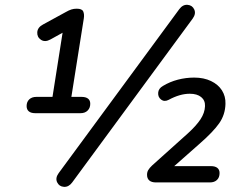

<svg xmlns="http://www.w3.org/2000/svg" viewBox="-20 -743 984 782"><path d="M88.4 -311.2Q88.4 -328 99.1 -338.2Q109.8 -348.4 128 -348.4H193.8L239.4 -638.3L287.4 -638.8L185.7 -582.4Q163.3 -570 146.9 -580.9Q130.6 -591.7 131.8 -611.7Q133.1 -631.6 155.5 -643.4L248.5 -694.2Q260.5 -701.1 270.6 -704.4Q280.6 -707.6 292.6 -707.6Q314.2 -707.6 319.1 -696.1Q324 -684.6 321.4 -668.2L270.7 -348.4H311.9Q329.4 -348.4 338.5 -341.3Q347.6 -334.2 347.6 -320.3Q347.6 -303.4 336.9 -292.7Q326.2 -282 308 -282H123.5Q106.6 -282 97.5 -289.4Q88.4 -296.9 88.4 -311.2ZM218.8 -37.7 710.2 -705.7Q724.5 -724.9 743.9 -723.3Q763.3 -721.7 771.2 -704.4Q779.1 -687.1 764.8 -667.3L274 0.1Q259.7 19.3 240.3 18Q220.9 16.7 212.7 -0.6Q204.5 -17.9 218.8 -37.7ZM578.9 -31Q578.9 -42.3 584 -50.7Q589.1 -59.2 599.7 -69.2L745.8 -200.4Q779.4 -231 796.7 -257.2Q814 -283.5 815 -310.6Q816 -334.1 799.4 -347.6Q782.8 -361.2 752.9 -361.2Q712.7 -361.2 667.2 -336.5Q649.6 -327.2 636.3 -337.3Q623 -347.5 624.2 -365.1Q625.3 -382.6 643.8 -393.1Q671.8 -410 704.4 -418.5Q737.1 -427 770.8 -427Q810.2 -427 839.5 -412.9Q868.8 -398.9 884.1 -374.7Q899.3 -350.5 898.3 -320.2Q897.3 -276.1 873 -241.2Q848.7 -206.4 794.2 -158.7L663.5 -43.3L662.9 -66.4H838.7Q856.2 -66.4 865.3 -59.1Q874.3 -51.8 874.3 -38.2Q874.3 -20 863.6 -10Q853 0 834.8 0H615.2Q597.1 0 588 -8.1Q578.9 -16.1 578.9 -31Z"/></svg>

Font: SN Pro Thin
Style: Italic
Weight: 200
Italic angle: -9°
Designer: Tobias Whetton
Foundry: Supernotes
Version: Version 1.003;Glyphs 3.3 (3324)